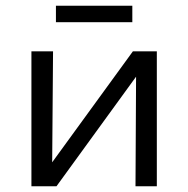

<svg xmlns="http://www.w3.org/2000/svg" viewBox="-20 -646 653 666"><path d="M439 -569H174V-626H439ZM524 0H450L452 -380L176 0H89V-468H164L161 -83L441 -468H524Z"/></svg>

Font: Ysabeau SC Medium
Style: Regular
Weight: 500
Designer: Christian Thalmann (Catharsis Fonts)
Version: Version 0.003